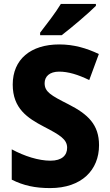

<svg xmlns="http://www.w3.org/2000/svg" viewBox="-20 -951 560 981"><path d="M470 -921V-931H291C264 -886 218 -827 185 -784V-771H295C345 -809 433 -884 470 -921ZM486 -209C486 -314 430 -367 330 -418C239 -464 208 -482 208 -526C208 -560 233 -585 282 -585C329 -585 378 -570 436 -542L485 -675C422 -705 357 -724 283 -724C137 -724 45 -648 45 -519C45 -397 120 -348 204 -304C287 -261 323 -239 323 -196C323 -158 297 -130 238 -130C177 -130 105 -153 40 -188V-33C100 -3 159 10 236 10C398 10 486 -83 486 -209Z"/></svg>

Font: Noto Sans Thai SemCond ExtBd
Style: Regular
Weight: 800
Width: 4
Designer: Monotype Design Team
Foundry: Monotype Imaging Inc.
Version: Version 2.002